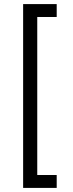

<svg xmlns="http://www.w3.org/2000/svg" viewBox="-20 -780 357 938"><path d="M93 138V-760H257V-697H162V75H257V138Z"/></svg>

Font: Anuphan
Style: Regular
Weight: 400
Designer: Mike Abbink, Paul van der Laan, Pieter van Rosmalen, Mint Tantisuwanna
Foundry: Bold Monday; Cadson Demak
Version: Version 3.002;hotconv 1.0.109;makeotfexe 2.5.65596